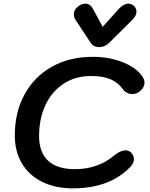

<svg xmlns="http://www.w3.org/2000/svg" viewBox="-20 -1021 821 1051"><path d="M61 -279Q61 -407 114.5 -504.5Q168 -602 264.5 -656Q361 -710 488 -710Q582 -710 659 -677.5Q736 -645 765 -593Q771 -581 771 -569Q771 -545 750.5 -525.5Q730 -506 704 -506Q689 -506 675.5 -513Q662 -520 654 -531Q626 -570 584.5 -587.5Q543 -605 478 -605Q394 -605 329.5 -563.5Q265 -522 229.5 -447.5Q194 -373 194 -276Q194 -187 243.5 -141Q293 -95 390 -95Q515 -95 604 -169Q639 -198 667 -198Q686 -198 699.5 -184Q713 -170 713 -150Q713 -127 693 -107Q581 10 378 10Q283 10 211 -25.5Q139 -61 100 -126.5Q61 -192 61 -279ZM476 -787 393 -913Q384 -927 384 -942Q384 -970 412 -989Q430 -1001 447 -1001Q473 -1001 488 -974L542 -874L632 -974Q658 -1001 682 -1001Q700 -1001 713 -989Q727 -975 727 -958Q727 -935 705 -913L578 -787Q554 -763 523 -763Q492 -763 476 -787Z"/></svg>

Font: Kodchasan
Style: Bold Italic
Weight: 700
Italic angle: -10°
Version: Version 1.000; ttfautohint (v1.6)